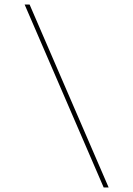

<svg xmlns="http://www.w3.org/2000/svg" viewBox="-20 -790 590 850"><path d="M461 40H439L89 -770H111Z"/></svg>

Font: M PLUS Code Latin SemiExpanded Thin
Style: Regular
Weight: 250
Width: 6
Designer: Coji Morishita
Foundry: UNDERFOREST DESIGN
Version: Version 1.002; ttfautohint (v1.8.3)